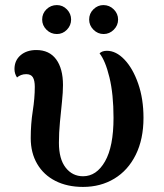

<svg xmlns="http://www.w3.org/2000/svg" viewBox="-20 -722 645 756"><path d="M307 14Q245 14 198.5 -9.5Q152 -33 126.5 -76.5Q101 -120 101 -178Q101 -234 109 -285Q117 -336 117 -380Q117 -405 109.5 -417.5Q102 -430 83 -430Q72 -430 63 -426.5Q54 -423 47 -417Q37 -432 37 -450Q37 -484 61 -504.5Q85 -525 123 -525Q174 -525 201 -488.5Q228 -452 228 -387Q228 -359 224 -321Q220 -283 216 -241Q212 -199 212 -160Q212 -96 238.5 -62Q265 -28 307 -28Q360 -28 393.5 -86.5Q427 -145 427 -258Q427 -351 411 -417Q395 -483 372 -512Q382 -522 401 -522Q437 -522 470 -487.5Q503 -453 524 -393Q545 -333 545 -258Q545 -174 514.5 -112.5Q484 -51 430 -18.5Q376 14 307 14ZM204 -588Q180 -588 163 -605Q146 -622 146 -645Q146 -669 163 -685.5Q180 -702 204 -702Q227 -702 243.5 -685Q260 -668 260 -645Q260 -622 243.5 -605Q227 -588 204 -588ZM388 -588Q365 -588 348 -605Q331 -622 331 -645Q331 -669 348 -685.5Q365 -702 387 -702Q411 -702 428 -685Q445 -668 445 -645Q445 -622 428 -605Q411 -588 388 -588Z"/></svg>

Font: Arima SemiBold
Style: Regular
Weight: 600
Designer: Joana Correia and Natanael Gama
Foundry: NDISCOVER
Version: Version 1.101;gftools[0.9.23]